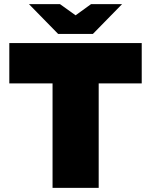

<svg xmlns="http://www.w3.org/2000/svg" viewBox="-20 -908 730 928"><path d="M234 0V-505H25V-700H665V-505H457V0ZM261 -744 315 -812 420 -888H570L429 -744ZM261 -744 120 -888H270L376 -812L429 -744Z"/></svg>

Font: REM Medium Black
Style: Regular
Weight: 900
Version: Version 1.005;gftools[0.9.28]